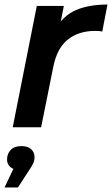

<svg xmlns="http://www.w3.org/2000/svg" viewBox="-27 -560 493 845"><path d="M29 0 135 -534H254L224 -382L213 -426Q250 -491 307 -515.5Q364 -540 446 -540L423 -421Q415 -423 408 -423.5Q401 -424 392 -424Q319 -424 271 -385.5Q223 -347 207 -263L154 0ZM-7 265 51 143 59 188Q33 188 18.5 175Q4 162 4 143Q4 117 20 100Q36 83 67 83Q96 83 110.5 97Q125 111 125 131Q125 145 119.5 158Q114 171 98 194L52 265Z"/></svg>

Font: MOST Montserrat SemiBold
Style: Italic
Weight: 600
Italic angle: -11.3°
Designer: Julieta Ulanovsky
Foundry: Julieta Ulanovsky
Version: Version 8.000;March 11, 2024;FontCreator 15.0.0.2926 64-bit